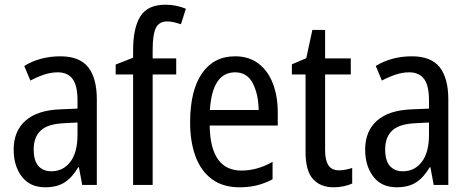

<svg xmlns="http://www.w3.org/2000/svg" viewBox="-20 -785 1992 815"><path d="M236 -546Q318 -546 354.5 -499.5Q391 -453 391 -363V0H329L315 -75H312Q287 -32 254.5 -11Q222 10 172 10Q107 10 72.5 -35.5Q38 -81 38 -150Q38 -229 89 -273.5Q140 -318 239 -321L309 -324V-359Q309 -422 288 -450Q267 -478 225 -478Q197 -478 168 -468.5Q139 -459 109 -443L83 -505Q115 -525 154 -535.5Q193 -546 236 -546ZM252 -262Q183 -259 153 -231Q123 -203 123 -151Q123 -103 143 -80.5Q163 -58 198 -58Q248 -58 278.5 -98Q309 -138 309 -213V-265Z M728 -469H628V0H545V-469H471V-511L545 -540V-571Q545 -667 576 -716Q607 -765 682 -765Q707 -765 728 -760.5Q749 -756 769 -748L748 -682Q733 -687 718.5 -690.5Q704 -694 689 -694Q656 -694 642 -667Q628 -640 628 -573V-537H728Z M978 -546Q1037 -546 1077.5 -515Q1118 -484 1138.5 -430Q1159 -376 1159 -308V-252H870Q873 -61 1005 -61Q1072 -61 1137 -98V-24Q1105 -7 1071.5 1.5Q1038 10 997 10Q926 10 879.5 -24.5Q833 -59 810 -121Q787 -183 787 -265Q787 -400 837 -473Q887 -546 978 -546ZM978 -478Q881 -478 871 -318H1078Q1077 -385 1053 -431.5Q1029 -478 978 -478Z M1419 -62Q1433 -62 1448 -65Q1463 -68 1475 -72V-6Q1460 1 1439.5 5.5Q1419 10 1396 10Q1340 10 1308.5 -25Q1277 -60 1277 -140V-469H1219V-512L1280 -538L1306 -658H1360V-537H1469V-469H1360V-148Q1360 -105 1374 -83.5Q1388 -62 1419 -62Z M1728 -546Q1810 -546 1846.5 -499.5Q1883 -453 1883 -363V0H1821L1807 -75H1804Q1779 -32 1746.5 -11Q1714 10 1664 10Q1599 10 1564.5 -35.5Q1530 -81 1530 -150Q1530 -229 1581 -273.5Q1632 -318 1731 -321L1801 -324V-359Q1801 -422 1780 -450Q1759 -478 1717 -478Q1689 -478 1660 -468.5Q1631 -459 1601 -443L1575 -505Q1607 -525 1646 -535.5Q1685 -546 1728 -546ZM1744 -262Q1675 -259 1645 -231Q1615 -203 1615 -151Q1615 -103 1635 -80.5Q1655 -58 1690 -58Q1740 -58 1770.5 -98Q1801 -138 1801 -213V-265Z"/></svg>

Font: Noto Sans Myanmar Condensed
Style: Regular
Weight: 400
Width: 3
Designer: Monotype Design Team
Foundry: Monotype Imaging Inc.
Version: Version 2.107; ttfautohint (v1.8.4.7-5d5b)